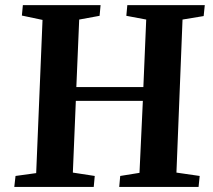

<svg xmlns="http://www.w3.org/2000/svg" viewBox="-20 -734 835 754"><path d="M527.8 -55.2 541 -337.9H277.8L266.1 -56.2L352.1 -43L348.1 0H36.1L41 -43L122.1 -54.2L147 -655.8L65.9 -672.9L69.8 -713.9H375L371.1 -671.9L291 -657.2L279.8 -392.1H543L554.2 -657.2L476.1 -671.9L480 -713.9H784.2L779.8 -670.9L696.8 -657.2L672.9 -56.2L764.2 -43L759.8 0H448.2L452.1 -43Z"/></svg>

Font: Literata SemiBold
Style: Italic
Weight: 650
Italic angle: -2.39999°
Designer: Latin by Veronika Burian and Jose Scaglione. Greek by Irene Vlachou. Cyrillic by Vera Evstafieva
Foundry: TypeTogether
Version: Version 3.021